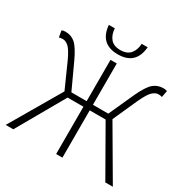

<svg xmlns="http://www.w3.org/2000/svg" viewBox="-185 -1001 1139 1164"><g transform="rotate(30 384.0 -419.0)"><path d="M247.1 -837.9H289.1Q291 -794.9 313.5 -767.6Q335.9 -740.2 382.8 -740.2Q429.7 -740.2 452.6 -767.6Q475.1 -794.9 477.1 -837.9H519Q507.8 -710 382.8 -710Q257.8 -710 247.1 -837.9ZM50.3 -624Q31.7 -624 22.9 -620.1L15.1 -666Q27.3 -670.9 41 -670.9Q81.1 -670.9 109.9 -646Q138.7 -621.1 173.8 -545.9L254.9 -370.1H361.8V-659.2H405.8V-370.1H513.2L592.8 -545.9Q627.9 -621.1 657.2 -646Q686.5 -670.9 727.1 -670.9Q741.2 -670.9 752.9 -666L744.1 -620.1Q736.3 -624 717.8 -624Q699.2 -624 678.7 -606Q658.2 -587.9 629.9 -527.8L551.8 -354L758.8 0H706.1L517.1 -331.1H405.8V0H361.8V-331.1H251L62 0H8.8L215.8 -354L138.2 -527.8Q110.4 -587.9 89.8 -606Q69.3 -624 50.3 -624Z"/></g></svg>

Font: SourceSansPro-Light
Style: Regular
Weight: 300
Designer: Paul D. Hunt
Foundry: Adobe Systems Incorporated
Version: Version 2.020;PS 2.0;hotconv 1.0.86;makeotf.lib2.5.63406